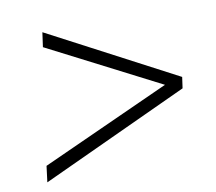

<svg xmlns="http://www.w3.org/2000/svg" viewBox="-59 -584 679 603"><g transform="rotate(-10 280.0 -282.5)"><path d="M515 -265.5 45.5 -48.5 52 -100 462.5 -286 105.5 -469 112 -515.5 520 -301Z"/></g></svg>

Font: Merriweather 144pt
Style: Bold Italic
Weight: 700
Italic angle: -7.8°
Version: Version 2.101